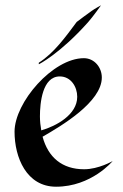

<svg xmlns="http://www.w3.org/2000/svg" viewBox="-20 -699 465 726"><path d="M406 -90C406 -90 353 -59 298 -59C215 -59 162 -104 141 -182C212 -223 365 -313 365 -406C365 -444 337 -479 297 -479C180 -479 35 -312 35 -201C35 -104 80 7 192 7C326 7 406 -90 406 -90ZM272 -333C272 -265 192 -222 136 -206C133 -223 131 -241 131 -259C131 -309 140 -410 206 -410C248 -410 272 -371 272 -333ZM362 -679C362 -679 338 -666 327 -658C321 -654 272 -618 270 -616C229 -561 185 -499 127 -462C126 -461 127 -456 127 -456C127 -456 207 -496 313 -615C331 -635 362 -679 362 -679Z"/></svg>

Font: Fondamento
Style: Regular
Weight: 400
Designer: Astigmatic (AOETI)
Foundry: Astigmatic (AOETI)
Version: Version 1.001